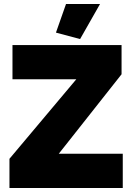

<svg xmlns="http://www.w3.org/2000/svg" viewBox="-20 -934 662 954"><path d="M477 -914H308L258 -772L378 -740ZM27 0H590V-170H272L584 -565V-710H42V-540H359L27 -145Z"/></svg>

Font: Raleway Black
Style: Regular
Weight: 900
Designer: Matt McInerney, Pablo Impallari, Rodrigo Fuenzalida
Foundry: Matt McInerney, Pablo Impallari, Rodrigo Fuenzalida
Version: Version 3.000g; ttfautohint (v1.5) -l 8 -r 28 -G 28 -x 14 -D